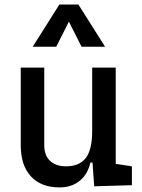

<svg xmlns="http://www.w3.org/2000/svg" viewBox="-20 -815 626 845"><path d="M242.2 9.8Q160.6 9.8 116 -38.8Q71.3 -87.4 71.3 -175.8V-517.6H174.8V-175.8Q174.8 -131.3 200.2 -107.2Q225.6 -83 271.5 -83Q328.1 -83 356.9 -118.9Q385.7 -154.8 385.7 -239.3V-517.6H489.3V-93.8L560.5 -83V0L394.5 4.9L387.2 -99.6H377.9Q365.7 -46.9 330.1 -18.6Q294.4 9.8 242.2 9.8ZM124 -609.4 241.2 -794.9H325.2L442.4 -609.4H338.9L283.2 -719.7L227.5 -609.4Z"/></svg>

Font: CaskaydiaCove NFP
Style: Regular
Weight: 400
Designer: Aaron Bell
Foundry: Saja Typeworks
Version: Version 2111.001; VTT 6.35;Nerd Fonts 3.1.1